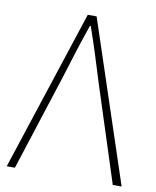

<svg xmlns="http://www.w3.org/2000/svg" viewBox="-82 -790 696 854"><g transform="rotate(10 266.0 -363.0)"><path d="M7 0H44L184 -434C212 -524 232 -590 263 -679H267C298 -590 318 -524 346 -434L486 0H526L285 -726H245Z"/></g></svg>

Font: Source Han Sans JP ExtraLight
Style: Regular
Weight: 250
Designer: Ryoko NISHIZUKA 西塚涼子 (kana, bopomofo & ideographs); Paul D. Hunt (Latin, Greek & Cyrillic); Sandoll Communications 산돌커뮤니
Foundry: Adobe
Version: Version 2.001;hotconv 1.0.107;makeotfexe 2.5.65593